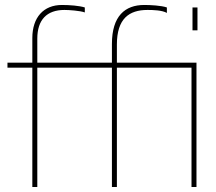

<svg xmlns="http://www.w3.org/2000/svg" viewBox="-20 -752 868 772"><path d="M450 0V-480H750V0H770V-500H450V-573C450 -677 499 -712 573 -712C595 -712 632 -711 651 -700V-722C628 -730 584 -732 560 -732C483 -732 430 -688 430 -575V-500H130V-597C130 -672 168 -712 239 -712C257 -712 302 -709 321 -702V-722C299 -729 260 -732 229 -732C155 -732 110 -682 110 -599V-500H10V-480H110V0H130V-480H430V0ZM774 -630V-722H754V-630Z"/></svg>

Font: Perun Thin
Style: Regular
Weight: 100
Foundry: Copyright (c) Stefan Peev, Context Ltd, 2016
Version: Version 1.089